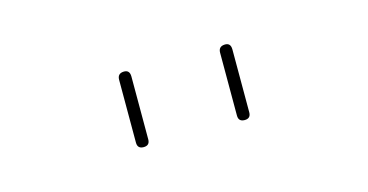

<svg xmlns="http://www.w3.org/2000/svg" viewBox="-32 -817 563 294"><g transform="rotate(-15 250.0 -670.0)"><path d="M320.3 -620.1V-719.7Q320.3 -729.5 330.1 -730Q339.8 -730.5 339.8 -719.7V-620.1Q339.8 -610.4 330.1 -610.4Q320.3 -610.4 320.3 -620.1ZM160.2 -620.1V-719.7Q160.2 -729.5 169.9 -730Q179.7 -730.5 179.7 -719.7V-620.1Q179.7 -610.4 169.9 -610.4Q160.2 -610.4 160.2 -620.1Z"/></g></svg>

Font: Rounded-X Mgen+ 1mn thin
Style: Regular
Weight: 100
Designer: [Source Han Sans]
Ryoko NISHIZUKA  (kana & ideographs); Paul D. Hunt (Latin, Greek & Cyrillic); Wenlong ZHANG  (bopomofo
Version: Version 1.059.20150602